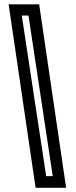

<svg xmlns="http://www.w3.org/2000/svg" viewBox="-20 -770 352 890"><path d="M286.5 100.5H145L20 -750H161.5ZM224.5 46.5 112 -698H81L194 46.5Z"/></svg>

Font: Tourney Condensed SemiBold
Style: Regular
Weight: 600
Width: 3
Designer: Tyler Finck
Foundry: Etcetera Type Co
Version: Version 1.010; ttfautohint (v1.8.3)